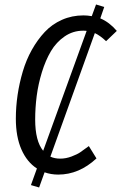

<svg xmlns="http://www.w3.org/2000/svg" viewBox="-20 -768 542 858"><path d="M454.1 -584Q427.2 -609.4 403.8 -620.1L205.1 -67.9Q224.6 -59.1 249 -59.1Q274.4 -59.1 299.6 -68.6Q324.7 -78.1 338.1 -87.2Q351.6 -96.2 377 -115.2L411.1 -60.1Q333.5 12.2 240.2 12.2Q208 12.2 179.2 2L154.8 69.8L118.2 59.1L145 -15.1Q100.6 -43.5 75.7 -100.3Q50.8 -157.2 50.8 -237.8Q50.8 -290.5 58.6 -343.5Q66.4 -396.5 81.8 -448.5Q97.2 -500.5 122.3 -545.4Q147.5 -590.3 179.9 -625Q212.4 -659.7 256.8 -679.4Q301.3 -699.2 353 -699.2Q370.6 -699.2 390.1 -695.8L409.2 -748L445.8 -736.8L428.2 -686Q469.2 -668.5 502 -629.9ZM172.9 -94.2 367.2 -629.9Q362.3 -630.9 352.1 -630.9Q306.2 -630.9 268.8 -605.2Q231.4 -579.6 207.5 -539.1Q183.6 -498.5 167.2 -445.3Q150.9 -392.1 144 -339.1Q137.2 -286.1 137.2 -233.9Q137.2 -137.7 172.9 -94.2Z"/></svg>

Font: Fira Sans Compressed Book
Style: Italic
Weight: 350
Width: 3
Italic angle: -8°
Designer: Carrois Corporate & Edenspiekermann AG
Foundry: Carrois Corporate GbR & Edenspiekermann AG
Version: Version 4.203;PS 004.203;hotconv 1.0.88;makeotf.lib2.5.64775